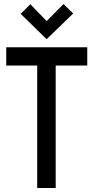

<svg xmlns="http://www.w3.org/2000/svg" viewBox="-20 -935 467 955"><path d="M344 -868 296 -915 212 -830 131 -914 83 -866 212 -740ZM257 -609H414V-700H11V-609H165V0H257Z"/></svg>

Font: Advent Pro SemiBold
Style: Regular
Weight: 600
Designer: VivaRado, Andreas Kalpakidis
Foundry: VivaRado, Andreas Kalpakidis
Version: Version 3.000